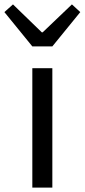

<svg xmlns="http://www.w3.org/2000/svg" viewBox="-55 -853 385 873"><path d="M92 0H183V-543H92ZM92 -642H183L310 -798L272 -833L139 -706H135L4 -833L-35 -798Z"/></svg>

Font: Noto Sans CJK JP Regular
Style: Regular
Weight: 400
Designer: Ryoko NISHIZUKA (kana & ideographs); Paul D. Hunt (Latin, Greek & Cyrillic); Wenlong ZHANG (bopomofo); Sandoll Communica
Foundry: Adobe Systems Incorporated
Version: Version 1.001;PS 1.001;hotconv 1.0.78;makeotf.lib2.5.61930